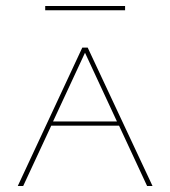

<svg xmlns="http://www.w3.org/2000/svg" viewBox="-20 -617 565 637"><path d="M395 -583H130V-597H395ZM375 -200H150L57 0H39L253 -459H271L486 0H468ZM368 -214 262 -442 156 -214Z"/></svg>

Font: Ysabeau SC Thin
Style: Regular
Weight: 200
Designer: Christian Thalmann (Catharsis Fonts)
Version: Version 0.003